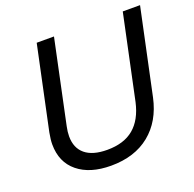

<svg xmlns="http://www.w3.org/2000/svg" viewBox="-123 -816 956 948"><g transform="rotate(-20 354.5 -342.0)"><path d="M66.4 -192.4Q66.4 -216.8 73.2 -252.9L166 -690.4H256.8L164.1 -252Q158.2 -224.6 158.2 -201.2Q158.2 -139.6 197.8 -106.9Q237.3 -74.2 313.5 -74.2Q401.4 -74.2 453.1 -117.7Q504.9 -161.1 524.4 -248L618.2 -690.4H709L613.3 -240.2Q587.9 -123 508.3 -58.6Q428.7 5.9 304.7 5.9Q194.3 5.9 130.4 -46.4Q66.4 -98.6 66.4 -192.4Z"/></g></svg>

Font: Dinish Expanded
Style: Italic
Weight: 400
Width: 7
Italic angle: -12°
Designer: Charles Nix
Foundry: Playbeing
Version: Version 2.005; ttfautohint (v1.8.3)